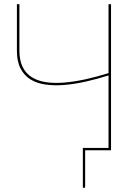

<svg xmlns="http://www.w3.org/2000/svg" viewBox="-20 -720 668 920"><path d="M512 -700V0H388V174.5Q388 180 382.5 180H377V-11H500V-358.5Q445.5 -341.5 391.8 -329.2Q338 -317 289.2 -313Q240.5 -309 198.8 -314.8Q157 -320.5 126.5 -339.2Q96 -358 78.5 -391.8Q61 -425.5 61 -477V-700H73V-477Q73 -431 88 -400Q103 -369 130.8 -351Q158.5 -333 197.2 -326.8Q236 -320.5 283.2 -324Q330.5 -327.5 385.5 -339.2Q440.5 -351 500 -369.5V-700Z"/></svg>

Font: Lato 2
Style: Regular
Weight: 100
Designer: Lukasz Dziedzic with Adam Twardoch and Botio Nikoltchev
Foundry: tyPoland Lukasz Dziedzic
Version: Version 2.015; 2015-08-06; http://www.latofonts.com/